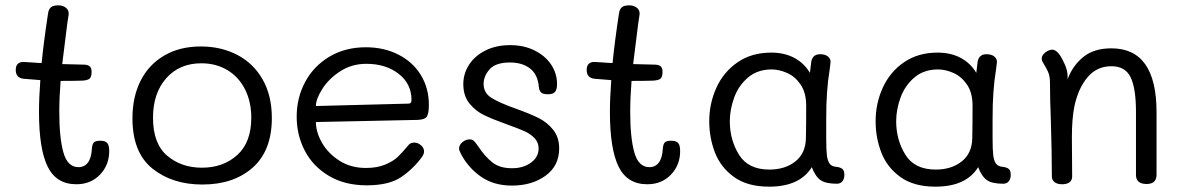

<svg xmlns="http://www.w3.org/2000/svg" viewBox="-20 -690 4418 719"><path d="M389 -124Q389 -72 354.5 -36Q320 0 266 0Q191 0 158.5 -66Q126 -132 126 -271Q126 -323 131 -390Q120 -391 69 -395Q39 -398 39 -428Q39 -458 68 -458Q76 -458 102 -456Q124 -454 136 -454Q143 -528 160 -640Q162 -655 170.5 -662.5Q179 -670 198 -670Q217 -670 228 -660Q239 -650 237 -635L232 -602Q217 -486 213 -450L293 -448Q308 -448 315.5 -442Q323 -436 323 -421Q323 -402 315.5 -395.5Q308 -389 287 -388Q256 -387 207 -387Q202 -324 202 -271Q202 -174 217.5 -119Q233 -64 274 -64Q296 -64 309 -81Q322 -98 324 -132Q325 -148 330.5 -155.5Q336 -163 356 -163Q374 -163 381.5 -154.5Q389 -146 389 -124Z M476 -247Q476 -327 506.5 -387.5Q537 -448 595 -482Q653 -516 732 -516Q808 -516 868.5 -484.5Q929 -453 963.5 -392.5Q998 -332 998 -248Q998 -126 926.5 -62.5Q855 1 738 1Q625 1 550.5 -59Q476 -119 476 -247ZM921 -249Q921 -309 897.5 -355.5Q874 -402 831.5 -427.5Q789 -453 734 -453Q652 -453 602.5 -397Q553 -341 553 -249Q553 -152 606 -107Q659 -62 736 -62Q816 -62 868.5 -109.5Q921 -157 921 -249Z M1091 -253Q1091 -324 1123 -383.5Q1155 -443 1214 -478Q1273 -513 1350 -513Q1418 -513 1472 -485.5Q1526 -458 1556 -409Q1586 -360 1586 -297Q1586 -267 1579 -254.5Q1572 -242 1544 -241L1163 -233Q1163 -195 1186 -155Q1209 -115 1251.5 -88Q1294 -61 1350 -61Q1392 -61 1422 -73.5Q1452 -86 1469 -102Q1486 -118 1510 -147Q1517 -156 1532 -156Q1545 -156 1556.5 -146Q1568 -136 1568 -123Q1568 -113 1560 -102Q1528 -58 1482.5 -27Q1437 4 1353 4Q1271 4 1211.5 -31.5Q1152 -67 1121.5 -125.5Q1091 -184 1091 -253ZM1511 -302Q1521 -302 1521 -316Q1521 -376 1473 -413.5Q1425 -451 1352 -451Q1297 -451 1254 -423Q1211 -395 1187 -357Q1163 -319 1163 -293Z M1706 -114Q1699 -128 1699 -133Q1699 -147 1711.5 -157.5Q1724 -168 1739 -168Q1749 -168 1754.5 -162.5Q1760 -157 1770 -143Q1795 -105 1823 -82.5Q1851 -60 1897 -60Q1940 -60 1968.5 -81Q1997 -102 1997 -134Q1997 -157 1981.5 -173Q1966 -189 1943.5 -199Q1921 -209 1879 -224Q1826 -243 1793.5 -258.5Q1761 -274 1738 -302.5Q1715 -331 1715 -375Q1715 -414 1736.5 -447.5Q1758 -481 1798 -501Q1838 -521 1890 -521Q1942 -521 1982 -501Q2022 -481 2044 -448Q2066 -415 2066 -375Q2066 -355 2058.5 -346Q2051 -337 2032 -337Q2012 -337 2005.5 -344.5Q1999 -352 1998 -364Q1994 -411 1965 -433.5Q1936 -456 1890 -456Q1836 -456 1813.5 -430.5Q1791 -405 1791 -376Q1791 -342 1820.5 -323.5Q1850 -305 1912 -283Q1965 -264 1997 -248Q2029 -232 2051.5 -204Q2074 -176 2074 -134Q2074 -69 2023 -32Q1972 5 1897 5Q1829 5 1781 -28.5Q1733 -62 1706 -114Z M2527 -124Q2527 -72 2492.5 -36Q2458 0 2404 0Q2329 0 2296.5 -66Q2264 -132 2264 -271Q2264 -323 2269 -390Q2258 -391 2207 -395Q2177 -398 2177 -428Q2177 -458 2206 -458Q2214 -458 2240 -456Q2262 -454 2274 -454Q2281 -528 2298 -640Q2300 -655 2308.5 -662.5Q2317 -670 2336 -670Q2355 -670 2366 -660Q2377 -650 2375 -635L2370 -602Q2355 -486 2351 -450L2431 -448Q2446 -448 2453.5 -442Q2461 -436 2461 -421Q2461 -402 2453.5 -395.5Q2446 -389 2425 -388Q2394 -387 2345 -387Q2340 -324 2340 -271Q2340 -174 2355.5 -119Q2371 -64 2412 -64Q2434 -64 2447 -81Q2460 -98 2462 -132Q2463 -148 2468.5 -155.5Q2474 -163 2494 -163Q2512 -163 2519.5 -154.5Q2527 -146 2527 -124Z M3142 -35Q3142 -20 3134.5 -11Q3127 -2 3114 -2Q3073 -2 3053.5 -15Q3034 -28 3020 -64Q2975 9 2860 9Q2779 9 2729 -27Q2679 -63 2657.5 -118.5Q2636 -174 2636 -236Q2636 -303 2663 -362Q2690 -421 2742.5 -457Q2795 -493 2868 -493Q2918 -493 2955 -473Q2992 -453 3013 -417L3017 -450Q3019 -487 3051 -487Q3071 -487 3081.5 -477.5Q3092 -468 3090 -455L3087 -430Q3080 -388 3077 -343Q3074 -305 3074 -241V-172Q3074 -129 3076.5 -108.5Q3079 -88 3087 -77Q3095 -66 3114 -65Q3128 -63 3135 -57Q3142 -51 3142 -35ZM2999 -294Q2999 -343 2978 -373.5Q2957 -404 2927 -417Q2897 -430 2870 -430Q2817 -430 2781.5 -400Q2746 -370 2729.5 -325Q2713 -280 2713 -236Q2713 -166 2747.5 -110.5Q2782 -55 2861 -55Q2920 -55 2958.5 -85.5Q2997 -116 2998 -173Q2999 -220 2999 -294Z M3765 -35Q3765 -20 3757.5 -11Q3750 -2 3737 -2Q3696 -2 3676.5 -15Q3657 -28 3643 -64Q3598 9 3483 9Q3402 9 3352 -27Q3302 -63 3280.5 -118.5Q3259 -174 3259 -236Q3259 -303 3286 -362Q3313 -421 3365.5 -457Q3418 -493 3491 -493Q3541 -493 3578 -473Q3615 -453 3636 -417L3640 -450Q3642 -487 3674 -487Q3694 -487 3704.5 -477.5Q3715 -468 3713 -455L3710 -430Q3703 -388 3700 -343Q3697 -305 3697 -241V-172Q3697 -129 3699.5 -108.5Q3702 -88 3710 -77Q3718 -66 3737 -65Q3751 -63 3758 -57Q3765 -51 3765 -35ZM3622 -294Q3622 -343 3601 -373.5Q3580 -404 3550 -417Q3520 -430 3493 -430Q3440 -430 3404.5 -400Q3369 -370 3352.5 -325Q3336 -280 3336 -236Q3336 -166 3370.5 -110.5Q3405 -55 3484 -55Q3543 -55 3581.5 -85.5Q3620 -116 3621 -173Q3622 -220 3622 -294Z M4311 -270V-36Q4311 -1 4274 -1Q4234 -1 4234 -35V-271Q4234 -359 4214 -400.5Q4194 -442 4142 -442Q4087 -442 4052 -400Q4017 -358 4003 -290Q3994 -244 3994 -177L3995 -29Q3995 -15 3985 -7.5Q3975 0 3958 0Q3939 0 3929 -8Q3919 -16 3919 -29Q3919 -118 3915 -246Q3912 -320 3912 -377Q3912 -402 3906.5 -416.5Q3901 -431 3885 -457Q3881 -463 3881 -471Q3881 -483 3894.5 -493.5Q3908 -504 3921 -504Q3934 -504 3948 -485Q3959 -469 3968.5 -446.5Q3978 -424 3978 -404V-393Q3996 -443 4036 -476Q4076 -509 4142 -509Q4311 -509 4311 -270Z"/></svg>

Font: Mali
Style: Regular
Weight: 400
Version: Version 1.000; ttfautohint (v1.6)